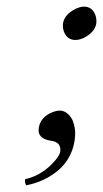

<svg xmlns="http://www.w3.org/2000/svg" viewBox="-20 -427 309 576"><path d="M169.4 -358.9Q174.8 -384.3 206.5 -400.4Q220.2 -406.7 231.4 -407.2Q258.3 -407.2 267.1 -378.9Q270.5 -366.7 268.6 -355Q263.7 -331.1 234.4 -314.9Q219.7 -307.1 206.1 -307.1Q181.2 -307.1 171.4 -333Q167 -346.2 169.4 -358.9ZM160.2 -95.2Q166.5 -95.2 172.6 -92.5Q178.7 -89.8 183.8 -85.2Q189 -80.6 193.4 -74Q197.8 -67.4 200.4 -58.8Q203.1 -50.3 204.6 -40.5Q206.1 -30.8 205.3 -19.3Q204.6 -7.8 202.1 3.9Q187 75.7 110.4 112.3Q85 124 58.6 128.9Q53.7 120.6 55.2 110.8Q109.4 98.1 147 52.7Q158.7 38.1 160.6 28.8Q165 -1 131.8 -4.9Q91.8 -11.7 96.2 -41.5Q96.7 -44.4 96.7 -45.9Q103 -76.7 137.2 -90.3Q149.4 -95.2 160.2 -95.2Z"/></svg>

Font: Linux Libertine Display Slanted O
Style: Slanted
Weight: 400
Designer: Philipp H. Poll
Foundry: Philipp H. Poll
Version: Version 5.0.9